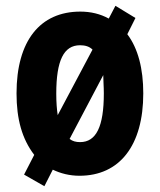

<svg xmlns="http://www.w3.org/2000/svg" viewBox="-20 -596 552 662"><path d="M474 -274C474 -359 456 -429 419 -478L447 -534L378 -576L355 -532C326 -548 293 -556 257 -556C118 -556 37 -455 37 -274C37 -185 56 -117 98 -62L63 6L133 46L162 -11C189 2 220 10 254 10C393 10 474 -95 474 -274ZM174 -273C174 -388 200 -440 256 -440C273 -440 288 -436 299 -425L179 -199C176 -218 174 -243 174 -273ZM338 -274C338 -160 312 -106 256 -106C242 -106 230 -109 220 -117L336 -337C336 -319 338 -298 338 -274Z"/></svg>

Font: Noto Sans Telugu Condensed
Style: Bold
Weight: 700
Width: 3
Designer: Jelle Bosma - Monotype Design Team
Foundry: Monotype Imaging Inc.
Version: Version 2.005